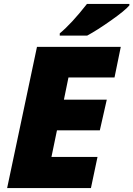

<svg xmlns="http://www.w3.org/2000/svg" viewBox="-20 -951 674 971"><path d="M282.2 -771V-782.2Q341.8 -831.5 419.9 -931.2H634.3V-923.8Q612.8 -897.9 541.5 -847.7Q470.2 -797.4 420.9 -771ZM167 -713.9H590.8L559.1 -559.1H326.2L303.2 -446.8H520L484.9 -292H268.1L240.2 -157.2H473.1L439.9 0H16.1Z"/></svg>

Font: Open Sans Hebrew Extra Bold
Style: Italic
Weight: 800
Italic angle: -12°
Foundry: Ascender Corporation, Yanek Iontef
Version: Version 2.001;PS 002.001;hotconv 1.0.70;makeotf.lib2.5.58329